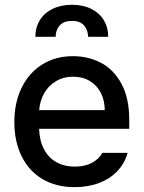

<svg xmlns="http://www.w3.org/2000/svg" viewBox="-20 -772 601 803"><path d="M40 -261.7Q40 -342.8 70.6 -405.3Q101.1 -467.8 156.7 -502.4Q212.4 -537.1 285.2 -537.1Q349.1 -537.1 402.3 -509.3Q455.6 -481.4 488 -421.6Q520.5 -361.8 520.5 -270.5V-233.4H143.6Q145 -184.1 163.8 -148.2Q182.6 -112.3 215.8 -93.8Q249 -75.2 293 -75.2Q335.4 -75.2 364.7 -91.1Q394 -106.9 408.2 -132.8H513.7Q502 -89.8 471.7 -57.4Q441.4 -24.9 395.3 -7.1Q349.1 10.7 292 10.7Q214.8 10.7 158 -22.9Q101.1 -56.6 70.6 -118.2Q40 -179.7 40 -261.7ZM418 -311.5Q418 -352.1 401.6 -383.8Q385.3 -415.5 355.5 -433.3Q325.7 -451.2 286.1 -451.2Q245.6 -451.2 214.1 -432.4Q182.6 -413.6 164.6 -381.6Q146.5 -349.6 144 -311.5ZM281.2 -752Q327.1 -752 361.6 -734.9Q396 -717.8 414.3 -687.5Q432.6 -657.2 432.6 -618.2H348.6Q347.7 -647 331.3 -665.8Q314.9 -684.6 281.2 -684.6Q246.6 -684.6 229.7 -665.5Q212.9 -646.5 212.9 -618.2H127.9Q127.9 -657.2 146.5 -687.5Q165 -717.8 200 -734.9Q234.9 -752 281.2 -752Z"/></svg>

Font: Pretendard JP Medium
Style: Regular
Weight: 500
Designer: Base glyphs from Inter by Rasmus Andersson; Hangeul glyphs from Noto Sans CJK(Source Han Sans) by Jang Soo-young and Kan
Foundry: Kil Hyung-jin
Version: Version 1.309